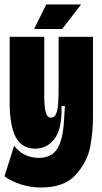

<svg xmlns="http://www.w3.org/2000/svg" viewBox="-25 -692 452 855"><path d="M-5 93 38 -43Q59 -16 86.5 -2.5Q114 11 148 11Q203 11 229 -28Q255 -67 260 -155L264 -220H249Q252 -121 219 -75.5Q186 -30 131 -30Q73 -30 45.5 -80.5Q18 -131 18 -239V-528H172V-274Q172 -216 178.5 -192Q185 -168 202 -168Q217 -168 224.5 -184.5Q232 -201 234 -230Q236 -259 236 -310V-528H389V-170Q389 -106 377 -40Q365 26 314 84.5Q263 143 159 143Q111 143 67.5 129Q24 115 -5 93ZM127 -563 181 -672H336L252 -563Z"/></svg>

Font: Bricolage Grotesque 96pt Condensed ExBd
Style: Regular
Weight: 800
Width: 3
Designer: Mathieu Triay
Foundry: Atelier Triay
Version: Version 1.001;Glyphs 3.2 (3207)